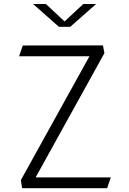

<svg xmlns="http://www.w3.org/2000/svg" viewBox="-20 -962 660 981"><path d="M96.5 -729.5 77.5 -674.5H437L86.5 -41.5L93 -0.5H527.5L546 -55.5H162L513.5 -690.5L506 -730ZM149 -941.5H214.5L310 -852.5L405.5 -941.5H471L339 -825H281Z"/></svg>

Font: Monaspace Argon ExtraLight
Style: Regular
Weight: 200
Designer: Riley Cran & the Lettermatic Team
Foundry: Lettermatic
Version: Version 1.000 (Monaspace Argon)